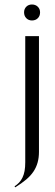

<svg xmlns="http://www.w3.org/2000/svg" viewBox="-20 -655 242 850"><path d="M152.5 17.6V-495H91.8V63.2Q91.8 85.5 88.8 101.9Q85.8 118.2 79.6 131Q73.5 143.8 64.6 153.2Q55.6 162.6 44.4 169.8L47.4 174.4Q75.8 156.8 95.8 139.9Q115.9 123 128.3 104.3Q140.8 85.6 146.6 64.2Q152.5 42.9 152.5 17.6ZM86.6 -600.2Q86.6 -584.6 96.4 -574.5Q106.2 -564.4 121.5 -564.4Q137.4 -564.4 147.4 -574.4Q157.4 -584.4 157.4 -600.2Q157.4 -615.5 147.2 -625.3Q137.1 -635.1 121.5 -635.1Q106.2 -635.1 96.4 -625.3Q86.6 -615.5 86.6 -600.2Z"/></svg>

Font: Moniqa Black
Style: Regular
Weight: 900
Designer: Rajesh Rajput
Foundry: Rajesh Rajput
Version: Version 1.000